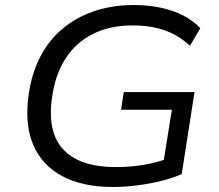

<svg xmlns="http://www.w3.org/2000/svg" viewBox="-20 -734 871 763"><path d="M429 9Q308 9 227.5 -34Q147 -77 112.5 -157.5Q78 -238 93 -351Q104 -437 138 -504.5Q172 -572 227 -618.5Q282 -665 354 -689.5Q426 -714 512 -714Q569 -714 618.5 -703.5Q668 -693 708 -672.5Q748 -652 776 -622L735 -552Q690 -594 634.5 -613.5Q579 -633 506 -633Q417 -633 349 -599Q281 -565 239.5 -500Q198 -435 186 -341Q168 -206 233.5 -138Q299 -70 441 -70Q498 -70 551.5 -79Q605 -88 652 -106L626 -67L663 -298H461L472 -368H753L702 -42Q668 -27 622.5 -15.5Q577 -4 527 2.5Q477 9 429 9Z"/></svg>

Font: Nunito Sans 10pt SemiExpanded
Style: Italic
Weight: 400
Width: 6
Italic angle: -9°
Designer: Vernon Adams
Foundry: Vernon Adams
Version: Version 3.101;gftools[0.9.27]